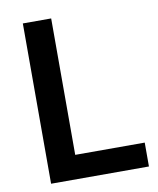

<svg xmlns="http://www.w3.org/2000/svg" viewBox="-81 -771 688 834"><g transform="rotate(-10 263.5 -353.5)"><path d="M76.7 -707H201.7V-105.3H508.3V0H76.7Z"/></g></svg>

Font: Asta Sans Light
Style: Regular
Weight: 300
Designer: 42dot
Version: Version 1.000